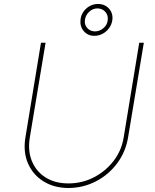

<svg xmlns="http://www.w3.org/2000/svg" viewBox="-20 -945 790 977"><path d="M688.5 -727.5H711.9L631.8 -246.1Q619.6 -172.4 576.2 -114Q532.7 -55.7 468 -22.2Q403.3 11.2 328.1 11.7Q254.4 11.2 200.7 -22.5Q147 -56.2 122.1 -114.3Q97.2 -172.4 109.4 -246.1L188.5 -727.5H211.9L131.8 -246.1Q120.6 -178.7 142.1 -125.7Q163.6 -72.8 211.7 -42.2Q259.8 -11.7 328.1 -11.7Q397 -11.7 456.8 -42.2Q516.6 -72.8 557.6 -125.7Q598.6 -178.7 609.4 -246.1ZM460 -762.7Q427.2 -762.7 406.7 -786.1Q386.2 -809.6 389.6 -843.8Q391.6 -866.7 404.3 -885Q417 -903.3 436.5 -914.1Q456.1 -924.8 478.5 -924.8Q513.2 -924.8 534.4 -901.4Q555.7 -877.9 551.8 -843.8Q548.8 -821.3 535.6 -802.7Q522.5 -784.2 502.7 -773.4Q482.9 -762.7 460 -762.7ZM462.9 -785.2Q487.8 -785.6 507.1 -802.5Q526.4 -819.3 528.3 -843.8Q530.8 -868.2 515.6 -885Q500.5 -901.9 475.6 -902.3Q451.7 -901.9 433.6 -885Q415.5 -868.2 412.1 -843.8Q408.7 -819.3 423.8 -802.5Q439 -785.6 462.9 -785.2Z"/></svg>

Font: Inter Tight Thin
Style: Italic
Weight: 250
Italic angle: -9.39999°
Designer: Rasmus Andersson
Foundry: rsms
Version: Version 3.004